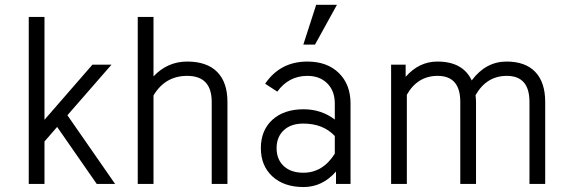

<svg xmlns="http://www.w3.org/2000/svg" viewBox="-20 -753 2330 786"><path d="M97.7 0V-683.6H162.1V-262.7L358.4 -488.3H436.5L255.9 -281.2L451.2 0H376L213.9 -233.4L162.1 -173.8V0Z M911.1 0H846.7V-335.9Q846.7 -442.4 746.1 -442.4Q656.2 -442.4 608.4 -362.3V0H543.9V-683.6H608.4V-440.4Q666 -501 746.1 -501Q827.1 -501 869.1 -458.5Q911.1 -416 911.1 -335.9Z M1274.4 -733.4H1359.4L1269.5 -570.3H1221.7ZM1355.5 -50.8Q1299.8 12.7 1222.7 12.7Q1142.6 12.7 1095.2 -30.8Q1047.9 -74.2 1047.9 -146.5Q1047.9 -219.7 1095.2 -262.7Q1142.6 -305.7 1222.7 -305.7Q1294.9 -305.7 1350.6 -263.7V-329.1Q1350.6 -380.9 1319.8 -411.6Q1289.1 -442.4 1238.3 -442.4Q1162.1 -442.4 1115.2 -377.9L1065.4 -410.2Q1127 -501 1238.3 -501Q1319.3 -501 1367.2 -454.1Q1415 -407.2 1415 -329.1V0H1355.5ZM1221.7 -45.9Q1301.8 -45.9 1350.6 -124V-196.3Q1302.7 -247.1 1221.7 -247.1Q1170.9 -247.1 1141.6 -219.7Q1112.3 -192.4 1112.3 -146.5Q1112.3 -100.6 1141.6 -73.2Q1170.9 -45.9 1221.7 -45.9Z M1928.7 0H1864.3V-335.9Q1864.3 -442.4 1771.5 -442.4Q1689.5 -442.4 1645.5 -365.2V0H1581.1V-488.3H1640.6V-438.5Q1695.3 -501 1770.5 -501Q1875 -501 1911.1 -423.8Q1968.8 -501 2053.7 -501Q2130.9 -501 2171.4 -458.5Q2211.9 -416 2211.9 -335.9V0H2147.5V-335.9Q2147.5 -442.4 2054.7 -442.4Q1971.7 -442.4 1926.8 -363.3Q1928.7 -345.7 1928.7 -335.9Z"/></svg>

Font: Lohit Devanagari
Style: Regular
Weight: 400
Version: 2.95.4